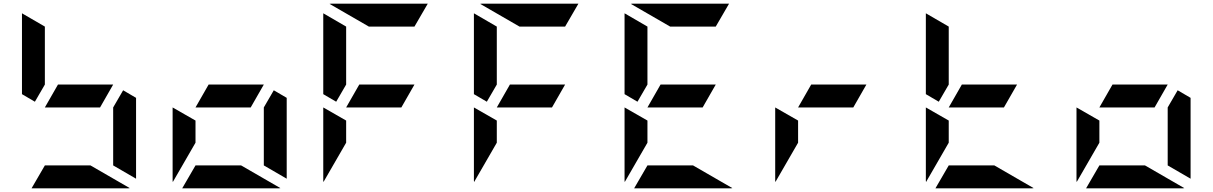

<svg xmlns="http://www.w3.org/2000/svg" viewBox="-20 -1020 6568 1040"><path d="M647 -531 717 -490V-52L593 -124V-438ZM522 -438H223L294 -562H593ZM169 -469 99 -510V-948L223 -876V-562ZM470 -124 683 -1Q682 -1 679.5 -0.5Q677 0 676 0H151L223 -124Z M915 -438 1039 -367V-247L916 -34Q916 -35 915.5 -37.5Q915 -40 915 -41ZM1463 -531 1533 -490V-52L1409 -124V-438ZM1338 -438H1039L1110 -562H1409ZM1286 -124 1499 -1Q1498 -1 1495.5 -0.5Q1493 0 1492 0H967L1039 -124Z M1731 -438 1855 -367V-247L1732 -34Q1732 -35 1731.5 -37.5Q1731 -40 1731 -41ZM2154 -438H1855L1926 -562H2225ZM1801 -469 1731 -510V-948L1855 -876V-562ZM1978 -876 1765 -999Q1766 -999 1768.5 -999.5Q1771 -1000 1772 -1000H2297L2225 -876Z M2547 -438 2671 -367V-247L2548 -34Q2548 -35 2547.5 -37.5Q2547 -40 2547 -41ZM2970 -438H2671L2742 -562H3041ZM2617 -469 2547 -510V-948L2671 -876V-562ZM2794 -876 2581 -999Q2582 -999 2584.5 -999.5Q2587 -1000 2588 -1000H3113L3041 -876Z M3363 -438 3487 -367V-247L3364 -34Q3364 -35 3363.5 -37.5Q3363 -40 3363 -41ZM3786 -438H3487L3558 -562H3857ZM3433 -469 3363 -510V-948L3487 -876V-562ZM3734 -124 3947 -1Q3946 -1 3943.5 -0.5Q3941 0 3940 0H3415L3487 -124ZM3610 -876 3397 -999Q3398 -999 3400.5 -999.5Q3403 -1000 3404 -1000H3929L3857 -876Z M4179 -438 4303 -367V-247L4180 -34Q4180 -35 4179.5 -37.5Q4179 -40 4179 -41ZM4602 -438H4303L4374 -562H4673Z M4995 -438 5119 -367V-247L4996 -34Q4996 -35 4995.5 -37.5Q4995 -40 4995 -41ZM5418 -438H5119L5190 -562H5489ZM5065 -469 4995 -510V-948L5119 -876V-562ZM5366 -124 5579 -1Q5578 -1 5575.5 -0.5Q5573 0 5572 0H5047L5119 -124Z M5811 -438 5935 -367V-247L5812 -34Q5812 -35 5811.5 -37.5Q5811 -40 5811 -41ZM6359 -531 6429 -490V-52L6305 -124V-438ZM6234 -438H5935L6006 -562H6305ZM6182 -124 6395 -1Q6394 -1 6391.5 -0.5Q6389 0 6388 0H5863L5935 -124Z"/></svg>

Font: DSEG7 Modern Mini
Style: Bold
Weight: 700
Designer: Keshikan(Twitter:@keshinomi_88pro)
Version: Version 0.46